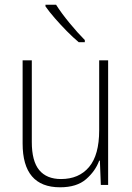

<svg xmlns="http://www.w3.org/2000/svg" viewBox="-20 -785 562 815"><path d="M439 -529V0H408L404 -103H401Q385 -59 345.5 -24.5Q306 10 235 10Q76 10 76 -176V-529H115V-182Q115 -101 146.5 -63Q178 -25 239 -25Q315 -25 358 -76Q401 -127 401 -232V-529ZM218 -765Q240 -730 275 -687.5Q310 -645 340 -615V-606H314Q290 -626 263.5 -653Q237 -680 213 -707.5Q189 -735 173 -758V-765Z"/></svg>

Font: Noto Sans Georgian SemiCondensed ExtraLight
Style: Regular
Weight: 200
Width: 4
Designer: Monotype Design Team, Akaki Razmadze
Foundry: Google LLC
Version: Version 2.005; ttfautohint (v1.8.4.7-5d5b)